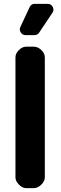

<svg xmlns="http://www.w3.org/2000/svg" viewBox="-20 -969 312 989"><path d="M85 -830.1Q90.8 -841.8 106.4 -876Q122.1 -910.2 132.8 -932.6Q140.6 -949.2 159.2 -949.2H225.6Q243.2 -949.2 251.5 -933.6Q259.8 -918 250 -903.3Q230.5 -874 181.6 -800.8Q172.9 -788.1 157.2 -788.1H112.3Q95.7 -788.1 86.9 -801.8Q78.1 -815.4 85 -830.1ZM59.6 -673.8Q59.6 -693.4 77.1 -710.9Q94.7 -728.5 114.3 -728.5Q125 -728.5 134.8 -728.5Q145.5 -728.5 155.3 -728.5Q174.8 -728.5 193.4 -710.9Q210.9 -693.4 210.9 -673.8Q210.9 -518.6 210.9 -364.3Q210.9 -210 210.9 -55.7Q210.9 -36.1 193.4 -18.6Q174.8 0 155.3 0Q145.5 0 134.8 0Q125 0 114.3 0Q94.7 0 77.1 -18.6Q59.6 -36.1 59.6 -55.7Q59.6 -210 59.6 -364.3Q59.6 -518.6 59.6 -673.8Z"/></svg>

Font: DeepSea
Style: Bold
Weight: 700
Designer: Stem
Version: Version 3.019;git-0a5106e0b